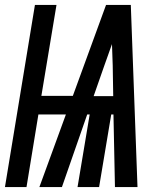

<svg xmlns="http://www.w3.org/2000/svg" viewBox="-38 -755 658 775"><path d="M-18 0 103 -735H190L129 -368H256L390 -735H490L517 0H426L420 -293H411L362 0H275L324 -293H314L212 0H121L228 -293H117L69 0ZM340 -367H419L417 -490Q416 -512 415.5 -533.5Q415 -555 414 -577Q406 -555 398.5 -533.5Q391 -512 383 -490Z"/></svg>

Font: Iosevka SS04 Semibold Extended
Style: Italic
Weight: 600
Width: 7
Italic angle: -9°
Monospace: yes
Designer: Belleve Invis
Foundry: Belleve Invis
Version: Version 19.0.0; ttfautohint (v1.8.4)